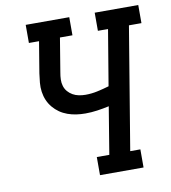

<svg xmlns="http://www.w3.org/2000/svg" viewBox="-82 -806 783 877"><g transform="rotate(-10 309.0 -367.5)"><path d="M311 0V-84H369L405 -303Q378 -297 350 -293Q322 -289 295 -289Q273 -289 252.5 -292Q232 -295 212.5 -302Q193 -309 176.5 -320.5Q160 -332 147 -347.5Q134 -363 126 -381.5Q118 -400 115 -421Q112 -442 114 -463.5Q116 -485 119 -506L143 -651H96V-735H298V-651H240L214 -493Q211 -477 210.5 -461Q210 -445 214.5 -430.5Q219 -416 228.5 -405Q238 -394 251 -386.5Q264 -379 279.5 -376Q295 -373 310 -373Q338 -373 365.5 -379Q393 -385 420 -393L463 -651H416V-735H618V-651H560L466 -84H513V0Z"/></g></svg>

Font: Iosevka Curly Slab MdExObl
Style: Regular
Weight: 500
Width: 7
Italic angle: -9°
Monospace: yes
Designer: Belleve Invis
Foundry: Belleve Invis
Version: Version 11.1.0; ttfautohint (v1.8.3)